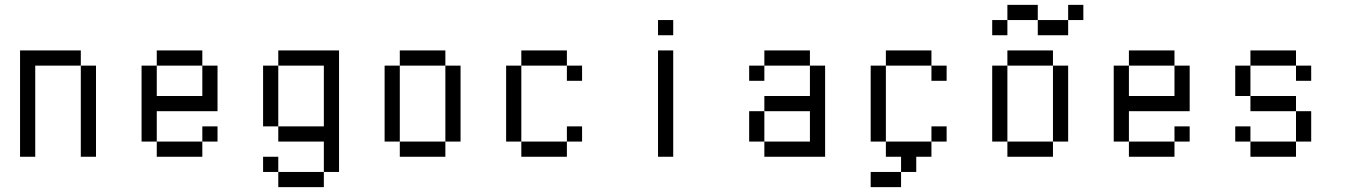

<svg xmlns="http://www.w3.org/2000/svg" viewBox="-20 -645 5540 790"><path d="M312.5 -375H375V0H312.5ZM62.5 -437.5H312.5V-375H125V0H62.5Z M812.5 -125H875V-62.5H812.5ZM625 -62.5H812.5V0H625ZM562.5 -375H625V-250H812.5V-375H875V-187.5H625V-62.5H562.5ZM625 -437.5H812.5V-375H625Z M1062.5 0H1125V62.5H1062.5ZM1125 62.5H1312.5V125H1125ZM1125 -437.5H1375V62.5H1312.5V-62.5H1125V-125H1312.5V-375H1125ZM1062.5 -375H1125V-125H1062.5Z M1812.5 -375H1875V-62.5H1812.5ZM1625 -62.5H1812.5V0H1625ZM1562.5 -375H1625V-62.5H1562.5ZM1625 -437.5H1812.5V-375H1625Z M2312.5 -125H2375V-62.5H2312.5ZM2125 -62.5H2312.5V0H2125ZM2062.5 -375H2125V-62.5H2062.5ZM2125 -437.5H2312.5V-375H2125ZM2312.5 -375H2375V-312.5H2312.5Z M2687.5 -437.5H2750V0H2687.5ZM2687.5 -562.5H2750V-500H2687.5Z M3062.5 -375H3125V-312.5H3062.5ZM3062.5 -187.5H3125V-62.5H3062.5ZM3312.5 -375H3375V0H3125V-62.5H3312.5V-187.5H3125V-250H3312.5ZM3125 -437.5H3312.5V-375H3125Z M3562.5 62.5H3687.5V125H3562.5ZM3625 -62.5H3812.5V0H3750V62.5H3687.5V0H3625ZM3812.5 -125H3875V-62.5H3812.5ZM3562.5 -375H3625V-62.5H3562.5ZM3625 -437.5H3812.5V-375H3625ZM3812.5 -375H3875V-312.5H3812.5Z M4312.5 -375H4375V-62.5H4312.5ZM4125 -62.5H4312.5V0H4125ZM4062.5 -375H4125V-62.5H4062.5ZM4125 -437.5H4312.5V-375H4125ZM4250 -562.5H4375V-500H4250ZM4375 -625H4437.5V-562.5H4375ZM4062.5 -562.5H4125V-500H4062.5ZM4125 -625H4250V-562.5H4125Z M4812.5 -125H4875V-62.5H4812.5ZM4625 -62.5H4812.5V0H4625ZM4562.5 -375H4625V-250H4812.5V-375H4875V-187.5H4625V-62.5H4562.5ZM4625 -437.5H4812.5V-375H4625Z M5062.5 -375H5125V-250H5062.5ZM5312.5 -187.5H5375V-62.5H5312.5ZM5125 -62.5H5312.5V0H5125ZM5062.5 -125H5125V-62.5H5062.5ZM5125 -250H5312.5V-187.5H5125ZM5312.5 -375H5375V-312.5H5312.5ZM5125 -437.5H5312.5V-375H5125Z"/></svg>

Font: Pixel Operator Mono
Style: Regular
Weight: 400
Monospace: yes
Designer: Jayvee Enaguas (HarvettFox96)
Version: 2016.04.25